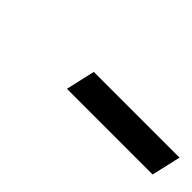

<svg xmlns="http://www.w3.org/2000/svg" viewBox="15 -883 434 434"><g transform="rotate(45 232.0 -666.0)"><path d="M464 -701 448 -631H174L190 -701Z"/></g></svg>

Font: Miedinger
Style: Italic
Weight: 400
Italic angle: -13°
Version: Version 001.000